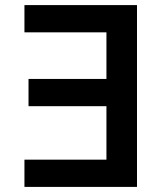

<svg xmlns="http://www.w3.org/2000/svg" viewBox="-20 -734 640 754"><path d="M518 0H76V-107H398V-317H92V-424H398V-607H76V-714H518Z"/></svg>

Font: Noto Sans Mono SemiBold
Style: Regular
Weight: 600
Designer: Monotype Design Team
Foundry: Monotype Imaging Inc.
Version: Version 2.014; ttfautohint (v1.8.4.7-5d5b)